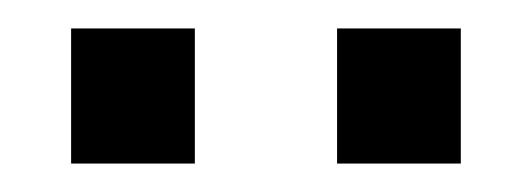

<svg xmlns="http://www.w3.org/2000/svg" viewBox="-20 -743 373 135"><path d="M217 -628V-723H304V-628ZM30 -628V-723H117V-628Z"/></svg>

Font: Archivo VF Beta
Style: Regular
Weight: 400
Designer: Hector Gatti
Foundry: Omnibus-Type
Version: Version 1.002